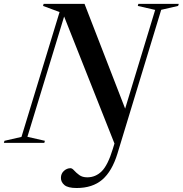

<svg xmlns="http://www.w3.org/2000/svg" viewBox="-60 -735 940 988"><path d="M544.5 55Q516.5 146.5 466.2 189.5Q416 232.5 334.5 232.5Q289.5 232.5 271.5 217.2Q253.5 202 253.5 180.5Q253.5 158.5 268.8 144.5Q284 130.5 303 130.5Q311 130.5 321.5 142.2Q332 154 348 165.8Q364 177.5 389 177.5Q432 177.5 463.5 146.2Q495 115 520.5 31.5L529 3.5L270 -650L81 -31L171 -10.5L168 0H-40L-37 -10.5L50.5 -30.5L246.5 -673L161.5 -704.5L164.5 -715H375L584 -176L738.5 -684L649 -704.5L652 -715H860L856.5 -704.5L769.5 -684.5Z"/></svg>

Font: Newsreader Display Medium
Style: Italic
Weight: 500
Italic angle: -17°
Designer: Hugues Gentile
Foundry: Production Type
Version: Version 1.001